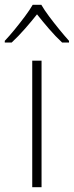

<svg xmlns="http://www.w3.org/2000/svg" viewBox="-46 -784 309 804"><path d="M128 0H89V-530H128ZM127 -764Q139 -743 159.5 -715.5Q180 -688 202.5 -660.5Q225 -633 243 -613V-606H214Q187 -631 159 -663.5Q131 -696 109 -724Q87 -696 58.5 -663.5Q30 -631 3 -606H-26V-613Q-7 -633 15.5 -660.5Q38 -688 58.5 -715.5Q79 -743 91 -764Z"/></svg>

Font: Noto Sans Devanagari ExtraLight
Style: Regular
Weight: 200
Designer: Jelle Bosma - Monotype Design Team
Foundry: Monotype Imaging Inc.
Version: Version 2.004; ttfautohint (v1.8.4.7-5d5b)